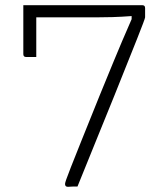

<svg xmlns="http://www.w3.org/2000/svg" viewBox="-20 -720 640 741"><path d="M279 0Q270 0 260.5 0Q251 0 242 1Q231 1 231 -10Q231 -14 235.5 -27Q240 -40 253.5 -74.5Q267 -109 293.5 -175Q320 -241 364 -350Q389 -411 419 -484Q449 -557 488 -646V-658Q448 -655 414 -654Q380 -653 349 -653H120V-500H81Q70 -500 70 -511V-700H529Q540 -700 540 -689V-653Q540 -648 509 -570Q478 -492 421 -350Q392 -278 356 -190Q320 -102 279 0Z"/></svg>

Font: Recursive Sn Lnr St Lt
Style: Regular
Weight: 300
Version: Version 1.079;hotconv 1.0.112;makeotfexe 2.5.65598; ttfautoh